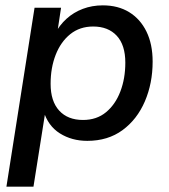

<svg xmlns="http://www.w3.org/2000/svg" viewBox="-20 -517 631 717"><path d="M4 180 109 -488H208L193 -389H184Q202 -423 228.5 -447Q255 -471 289.5 -484Q324 -497 364 -497Q421 -497 462.5 -471.5Q504 -446 527 -399Q550 -352 550 -287Q550 -206 521 -138.5Q492 -71 437.5 -31Q383 9 306 9Q248 9 203.5 -19Q159 -47 142 -104H150L105 180ZM290 -69Q341 -69 376 -98Q411 -127 429.5 -175.5Q448 -224 448 -283Q448 -349 416 -383.5Q384 -418 328 -418Q278 -418 242.5 -389.5Q207 -361 188 -312.5Q169 -264 169 -204Q169 -139 201 -104Q233 -69 290 -69Z"/></svg>

Font: Nunito Sans 12pt SemiBold
Style: Italic
Weight: 600
Italic angle: -9°
Designer: Vernon Adams
Foundry: Vernon Adams
Version: Version 3.101;gftools[0.9.27]